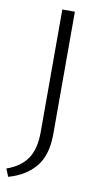

<svg xmlns="http://www.w3.org/2000/svg" viewBox="-96 -702 507 949"><g transform="rotate(10 158.0 -227.5)"><path d="M137 -658H200V-44Q200 61 152.5 119.5Q105 178 17 203L1 164Q70 140 103.5 91.5Q137 43 137 -44Z"/></g></svg>

Font: Ysabeau Infant Semilight
Style: Regular
Weight: 300
Designer: Christian Thalmann (Catharsis Fonts)
Version: Version 0.003